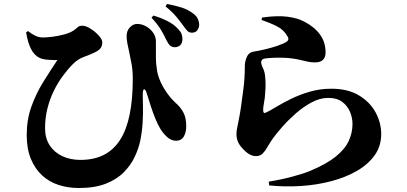

<svg xmlns="http://www.w3.org/2000/svg" viewBox="-20 -875 2040 963"><path d="M375 68Q321 68 273.5 52.5Q226 37 190.5 4Q155 -29 134.5 -79Q114 -129 114 -198Q114 -275 137.5 -340.5Q161 -406 197 -464Q233 -522 268 -574Q252 -573 223.5 -575Q195 -577 180 -584Q152 -597 135.5 -629.5Q119 -662 111 -713L121 -719Q138 -705 156.5 -696Q175 -687 196 -687Q212 -687 241.5 -690.5Q271 -694 301 -702Q331 -710 349 -722Q363 -732 370.5 -739Q378 -746 392 -746Q411 -746 434.5 -731Q458 -716 475.5 -696.5Q493 -677 493 -663Q493 -647 485.5 -635Q478 -623 453 -611Q430 -600 400.5 -589.5Q371 -579 346 -554Q320 -528 295 -494Q270 -460 250 -419.5Q230 -379 218 -331.5Q206 -284 206 -231Q206 -182 229 -146.5Q252 -111 292 -92Q332 -73 383 -73Q452 -73 501.5 -98.5Q551 -124 583 -174.5Q615 -225 630.5 -301.5Q646 -378 646 -480Q646 -499 644 -524Q642 -549 635 -579L628 -614Q623 -635 619 -656.5Q615 -678 615 -694Q615 -721 632 -738.5Q649 -756 671 -755Q694 -754 715 -741.5Q736 -729 749 -709.5Q762 -690 762 -668V-589Q762 -554 768 -519Q773 -491 786.5 -462Q800 -433 819.5 -406Q839 -379 862 -358Q884 -339 899 -312.5Q914 -286 914 -241Q914 -210 901.5 -189.5Q889 -169 864 -169Q839 -169 818.5 -187.5Q798 -206 783 -231Q772 -249 760 -278Q748 -307 737 -340.5Q726 -374 717 -404Q710 -428 703 -427Q696 -426 696 -400Q696 -381 697 -344.5Q698 -308 695.5 -262Q693 -216 683 -167Q675 -130 656 -89Q637 -48 602 -12Q567 24 511.5 46Q456 68 375 68ZM856 -638Q841 -639 832.5 -647Q824 -655 815 -673Q804 -697 787.5 -725Q771 -753 740 -786L749 -797Q787 -786 819.5 -769.5Q852 -753 872 -731Q886 -717 890.5 -705Q895 -693 895 -679Q895 -658 883.5 -648Q872 -638 856 -638ZM942 -711Q929 -711 920 -720Q911 -729 900 -745Q888 -762 866.5 -788.5Q845 -815 810 -843L818 -855Q861 -847 893 -836.5Q925 -826 949 -807Q966 -795 972.5 -779.5Q979 -764 979 -753Q979 -736 970 -723.5Q961 -711 942 -711Z M1328 36Q1390 26 1446 11Q1502 -4 1536 -18Q1619 -53 1665 -90.5Q1711 -128 1729.5 -169Q1748 -210 1748 -253Q1748 -284 1735.5 -314Q1723 -344 1696.5 -364Q1670 -384 1627 -384Q1585 -384 1543 -361.5Q1501 -339 1463.5 -306Q1426 -273 1396 -239Q1366 -205 1349 -181Q1334 -160 1322.5 -139.5Q1311 -119 1298 -105.5Q1285 -92 1264 -92Q1230 -92 1196 -131Q1180 -148 1173 -165Q1166 -182 1166 -203Q1166 -219 1170.5 -238.5Q1175 -258 1181 -292Q1185 -312 1190 -348.5Q1195 -385 1200 -422.5Q1205 -460 1206 -483Q1207 -500 1207.5 -512Q1208 -524 1208 -545Q1208 -567 1218.5 -590.5Q1229 -614 1257 -617Q1277 -620 1309 -627.5Q1341 -635 1372 -645.5Q1403 -656 1418 -666Q1432 -676 1423 -691Q1404 -725 1371 -742Q1338 -759 1292 -775L1294 -787Q1371 -798 1423 -791Q1475 -784 1507 -766Q1556 -741 1584.5 -702.5Q1613 -664 1613 -611Q1613 -589 1600.5 -575.5Q1588 -562 1559 -562Q1540 -562 1522 -566Q1504 -570 1485.5 -574.5Q1467 -579 1444 -582Q1423 -585 1397 -585.5Q1371 -586 1348.5 -585Q1326 -584 1313 -582Q1299 -581 1294.5 -575Q1290 -569 1290 -564Q1290 -551 1299 -533Q1308 -515 1310 -490Q1312 -467 1312 -450Q1312 -433 1310 -410Q1309 -383 1304 -358.5Q1299 -334 1300 -319Q1301 -311 1304 -309Q1307 -307 1313 -310Q1331 -318 1363 -337.5Q1395 -357 1438.5 -378.5Q1482 -400 1533.5 -415Q1585 -430 1642 -430Q1725 -430 1780.5 -396.5Q1836 -363 1864 -311Q1892 -259 1892 -203Q1892 -142 1859 -96Q1826 -50 1769.5 -17.5Q1713 15 1640.5 34Q1568 53 1488.5 58Q1409 63 1330 55Z"/></svg>

Font: Noto Serif HK ExtraLight Black
Style: Regular
Weight: 900
Version: Version 2.002-H1;hotconv 1.1.0;makeotfexe 2.6.0